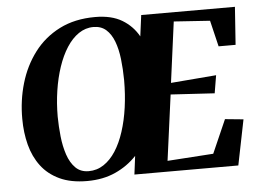

<svg xmlns="http://www.w3.org/2000/svg" viewBox="-53 -820 1209 901"><g transform="rotate(-5 551.5 -370.0)"><path d="M322.5 11Q246 11 192.8 -14Q139.5 -39 106.8 -82.5Q74 -126 59 -183.5Q44 -241 44 -306Q43.5 -392.5 67 -472.8Q90.5 -553 138.2 -616.2Q186 -679.5 258 -716Q330 -752.5 426 -752.5Q503 -752.5 552.5 -722.8Q602 -693 629.5 -643.5L642.5 -743H1084L1071.5 -565H991.5L962 -688L792 -699.5L754 -413.5L968 -431L954 -347L747.5 -359.5L706 -50.5L922.5 -65L991.5 -222L1078 -213.5L1035 0H545.5L556.5 -87Q514.5 -42 456 -15.5Q397.5 11 322.5 11ZM333.5 -34.5Q372.5 -34.5 404.5 -55.8Q436.5 -77 461 -115Q485.5 -153 502.2 -204.8Q519 -256.5 527.5 -317.5Q536 -378.5 536 -445.5Q535.5 -498.5 530 -545.5Q524.5 -592.5 510.8 -628.8Q497 -665 473.5 -685.8Q450 -706.5 414 -706.5Q376.5 -706.5 344.5 -684.8Q312.5 -663 287.8 -624.5Q263 -586 245.8 -534.8Q228.5 -483.5 219.5 -424Q210.5 -364.5 210.5 -302Q211 -255.5 216 -208.5Q221 -161.5 234.2 -122Q247.5 -82.5 271.5 -58.5Q295.5 -34.5 333.5 -34.5Z"/></g></svg>

Font: Merriweather 72pt ExtraBold
Style: Italic
Weight: 800
Italic angle: -7.8°
Version: Version 2.101